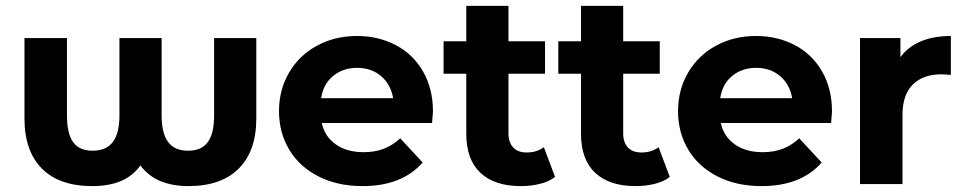

<svg xmlns="http://www.w3.org/2000/svg" viewBox="-20 -624 3266 651"><path d="M849 -495V-222Q849 -112 789.5 -52.5Q730 7 619 7Q566 7 525 -9.5Q484 -26 456 -63Q429 -26 388.5 -9.5Q348 7 293 7Q181 7 122 -52.5Q63 -112 63 -222V-495H207V-233Q207 -171 228 -142Q249 -113 294 -113Q340 -113 362.5 -142.5Q385 -172 385 -233V-495H528V-233Q528 -172 550 -142.5Q572 -113 618 -113Q663 -113 684.5 -142Q706 -171 706 -233V-495Z M1445 -207H1071Q1081 -161 1118.5 -134.5Q1156 -108 1213 -108Q1251 -108 1281 -119.5Q1311 -131 1337 -155L1413 -73Q1343 7 1209 7Q1125 7 1060.5 -25.5Q996 -58 961 -116Q926 -174 926 -247Q926 -320 960.5 -378.5Q995 -437 1055.5 -469.5Q1116 -502 1190 -502Q1263 -502 1322 -471Q1381 -440 1414.5 -381.5Q1448 -323 1448 -246Q1448 -243 1445 -207ZM1069 -291H1313Q1305 -338 1272 -366Q1239 -394 1191 -394Q1143 -394 1109.5 -366.5Q1076 -339 1069 -291Z M1862 -24Q1841 -8 1810.5 -0.5Q1780 7 1746 7Q1657 7 1609 -38Q1561 -83 1561 -170V-374H1484V-484H1561V-604H1704V-484H1828V-374H1704V-172Q1704 -141 1720 -124Q1736 -107 1766 -107Q1800 -107 1824 -125Z M2251 -24Q2230 -8 2199.5 -0.5Q2169 7 2135 7Q2046 7 1998 -38Q1950 -83 1950 -170V-374H1873V-484H1950V-604H2093V-484H2217V-374H2093V-172Q2093 -141 2109 -124Q2125 -107 2155 -107Q2189 -107 2213 -125Z M2798 -207H2424Q2434 -161 2471.5 -134.5Q2509 -108 2566 -108Q2604 -108 2634 -119.5Q2664 -131 2690 -155L2766 -73Q2696 7 2562 7Q2478 7 2413.5 -25.5Q2349 -58 2314 -116Q2279 -174 2279 -247Q2279 -320 2313.5 -378.5Q2348 -437 2408.5 -469.5Q2469 -502 2543 -502Q2616 -502 2675 -471Q2734 -440 2767.5 -381.5Q2801 -323 2801 -246Q2801 -243 2798 -207ZM2422 -291H2666Q2658 -338 2625 -366Q2592 -394 2544 -394Q2496 -394 2462.5 -366.5Q2429 -339 2422 -291Z M3204 -502V-370Q3180 -372 3171 -372Q3110 -372 3075 -337.5Q3040 -303 3040 -234V0H2896V-495H3033V-430Q3059 -466 3102.5 -484Q3146 -502 3204 -502Z"/></svg>

Font: Montserrat Ace
Style: Bold
Weight: 700
Designer: Julieta Ulanovsky
Foundry: Julieta Ulanovsky
Version: Version 1